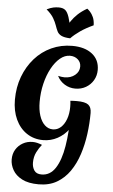

<svg xmlns="http://www.w3.org/2000/svg" viewBox="-83 -1166 911 1547"><g transform="rotate(5 372.5 -393.0)"><path d="M560 -263Q543 -193 504 -140Q465 -87 411 -58Q357 -29 295 -29Q220 -29 162.5 -67.5Q105 -106 73 -175Q41 -244 41 -334Q41 -435 73 -520.5Q105 -606 162 -670.5Q219 -735 296.5 -770.5Q374 -806 464 -806Q566 -806 625.5 -759Q685 -712 685 -630Q685 -584 663 -546.5Q641 -509 603 -487Q565 -465 517 -465Q470 -465 430.5 -489.5Q391 -514 371 -555Q385 -552 398.5 -550Q412 -548 423 -548Q474 -548 508 -576Q542 -604 542 -645Q542 -680 516.5 -702.5Q491 -725 453 -725Q411 -725 373 -693.5Q335 -662 305 -607Q275 -552 258 -481.5Q241 -411 241 -334Q241 -271 256.5 -223Q272 -175 300.5 -148.5Q329 -122 366 -122Q402 -122 430 -147Q458 -172 474 -215.5Q490 -259 490 -314Q490 -343 487 -364ZM307 248Q376 248 418.5 183Q461 118 480 2.5Q499 -113 499 -263Q499 -289 495.5 -315Q492 -341 487 -364Q497 -365 513.5 -365.5Q530 -366 540 -366Q607 -366 632.5 -346Q658 -326 658 -280Q658 -196 646.5 -109.5Q635 -23 609.5 55.5Q584 134 541.5 195.5Q499 257 437 293Q375 329 290 329Q207 329 155.5 302Q104 275 80.5 233Q57 191 57 148Q57 102 78 67.5Q99 33 134.5 13Q170 -7 214 -7Q232 -7 251 -2.5Q270 2 290 10Q268 36 249 73.5Q230 111 230 159Q230 195 247.5 221.5Q265 248 307 248ZM558 -1115Q568 -1108 582 -1093Q596 -1078 608 -1052Q620 -1026 621 -986Q560 -958 516 -927.5Q472 -897 441 -865Q393 -867 369.5 -879Q346 -891 336 -911.5Q326 -932 317 -958.5Q308 -985 290 -1016Q272 -1047 232 -1081Q263 -1096 285 -1100.5Q307 -1105 329 -1105Q363 -1105 381.5 -1089.5Q400 -1074 413 -1034Q426 -994 440 -922L395 -942Q414 -974 434 -1003.5Q454 -1033 483.5 -1061Q513 -1089 558 -1115Z"/></g></svg>

Font: Merienda Black
Style: Regular
Weight: 900
Designer: Eduardo Rodriguez Tunni
Foundry: Eduardo Rodriguez Tunni
Version: Version 2.001